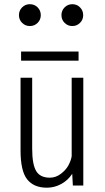

<svg xmlns="http://www.w3.org/2000/svg" viewBox="-20 -862 490 892"><path d="M118.5 -741Q97.5 -741 82.8 -755.8Q68 -770.5 68 -791.5Q68 -813 82.8 -827.8Q97.5 -842.5 118.5 -842.5Q140 -842.5 154.8 -827.8Q169.5 -813 169.5 -791.5Q169.5 -770.5 154.8 -755.8Q140 -741 118.5 -741ZM265.5 -791.5Q265.5 -813 280.2 -827.8Q295 -842.5 316 -842.5Q337 -842.5 351.8 -827.8Q366.5 -813 366.5 -791.5Q366.5 -770.5 351.8 -755.8Q337 -741 316 -741Q295 -741 280.2 -755.8Q265.5 -770.5 265.5 -791.5ZM78 -622.5H345V-580H78ZM197.5 10Q137 10 106.2 -28.8Q75.5 -67.5 75.5 -162.5V-501H129.5V-171.5Q129.5 -98.5 148 -67.5Q166.5 -36.5 211.5 -36.5Q239 -36.5 262.2 -54Q285.5 -71.5 297.5 -93.2Q309.5 -115 313 -136V-501H367V0H318.5L315.5 -54.5Q295.5 -24 264.2 -7Q233 10 197.5 10Z"/></svg>

Font: League Mono Condensed UltraLight
Style: Regular
Weight: 200
Width: 1
Designer: Tyler Finck
Foundry: The League of Moveable Type / Tyler Finck
Version: Version 2.210